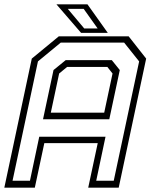

<svg xmlns="http://www.w3.org/2000/svg" viewBox="-37 -868 701 888"><path d="M-17 0 110 -597 235 -700H558L639 -597L512 0H371L415 -206H168L124 0ZM21 -32H101.5L144.5 -235.5H451L408 -32H489L606.5 -584L537 -671H244L138.5 -584ZM198 -347H445L483.5 -528L459.5 -558.5H273.5L236.5 -528ZM162 -316.5 210.5 -544 267 -590H480L517 -544L468.5 -316.5ZM461.5 -716H338L224 -848H367.5ZM414.5 -736.5 350 -827H276.5L352.5 -736.5Z"/></svg>

Font: Tourney Light
Style: Italic
Weight: 300
Italic angle: -12°
Version: Version 1.015